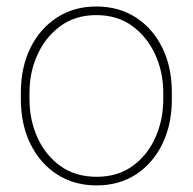

<svg xmlns="http://www.w3.org/2000/svg" viewBox="-20 -558 590 588"><path d="M43.9 -253.9V-274.4Q43.9 -352.1 73.2 -411.4Q102.5 -470.7 154.5 -504.4Q206.5 -538.1 274.9 -538.1Q344.2 -538.1 396.2 -504.4Q448.2 -470.7 477.3 -411.4Q506.3 -352.1 506.3 -274.4V-253.9Q506.3 -176.8 477.3 -117.2Q448.2 -57.6 396.5 -23.9Q344.7 9.8 275.9 9.8Q207 9.8 154.8 -23.9Q102.5 -57.6 73.2 -117.2Q43.9 -176.8 43.9 -253.9ZM70.3 -274.4V-253.9Q70.3 -190.9 94.7 -136.7Q119.1 -82.5 165 -49.6Q210.9 -16.6 275.9 -16.6Q340.3 -16.6 386 -49.6Q431.6 -82.5 455.8 -136.7Q480 -190.9 480 -253.9V-274.4Q480 -336.4 455.6 -390.4Q431.2 -444.3 385.5 -478Q339.8 -511.7 274.9 -511.7Q210.4 -511.7 164.8 -478Q119.1 -444.3 94.7 -390.4Q70.3 -336.4 70.3 -274.4Z"/></svg>

Font: Vazirmatn RD Thin
Style: Regular
Weight: 100
Designer: Saber Rastikerdar
Foundry: Saber Rastikerdar
Version: Version 32.102